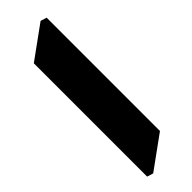

<svg xmlns="http://www.w3.org/2000/svg" viewBox="-2 -112 381 381"><g transform="rotate(45 188.5 79.0)"><path d="M327 38 377 107 373 120H55L5 51L9 38Z"/></g></svg>

Font: Jaini
Style: Regular
Weight: 400
Designer: Girish Dalvi, Maithili Shingre
Foundry: Ek Type
Version: Version 1.001;PS 1.000;hotconv 16.6.51;makeotf.lib2.5.65220